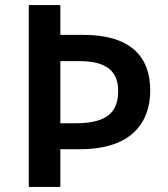

<svg xmlns="http://www.w3.org/2000/svg" viewBox="-20 -734 658 754"><path d="M570 -379C570 -513 491 -597 308 -597H217V-714H93V0H217V-148H294C502 -148 570 -258 570 -379ZM276 -250H217V-494H290C397 -494 444 -456 444 -376C444 -286 391 -250 276 -250Z"/></svg>

Font: Noto Sans Kayah Li SemiBold
Style: Regular
Weight: 600
Designer: Monotype Design Team, Sérgio Martins
Foundry: Monotype Imaging Inc.
Version: Version 2.002